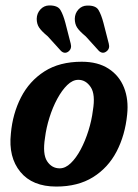

<svg xmlns="http://www.w3.org/2000/svg" viewBox="-20 -677 507 706"><path d="M280.5 -450Q340 -450 379.2 -424.5Q418.5 -399 436 -355Q453.5 -311 447.5 -255.5Q440 -180 408.8 -120Q377.5 -60 322 -25.5Q266.5 9 187 9Q99 9 54.8 -45Q10.5 -99 20 -186Q26.5 -259 57.2 -319Q88 -379 143.5 -414.5Q199 -450 280.5 -450ZM199.5 -58Q220.5 -58 240.2 -77Q260 -96 276.8 -127.5Q293.5 -159 305.2 -196.5Q317 -234 321.5 -270.5Q331.5 -330 313.5 -356.8Q295.5 -383.5 268 -383.5Q247 -383.5 227.2 -364.2Q207.5 -345 190.5 -313.5Q173.5 -282 161.8 -244.5Q150 -207 145.5 -170.5Q136 -110.5 153.2 -84.2Q170.5 -58 199.5 -58ZM220.5 -592.5 240 -516.5Q245 -498 231.5 -487.5Q218 -477.5 204.5 -489.5L155.5 -543.5Q132.5 -562.5 123.8 -575.8Q115 -589 115 -608Q115.5 -628 128.5 -642.2Q141.5 -656.5 160.5 -657Q192 -657.5 202.2 -640.2Q212.5 -623 220.5 -592.5ZM360.5 -592.5 380 -516.5Q385 -498 371.5 -488Q358 -477.5 344 -489.5L295.5 -543Q272 -562.5 263.5 -575.8Q255 -589 255 -608Q255.5 -628 268.2 -642Q281 -656 300 -656.5Q332 -657.5 342.2 -640.2Q352.5 -623 360.5 -592.5Z"/></svg>

Font: Fraunces 144pt S100 SemiBold
Style: Italic
Weight: 600
Italic angle: -16°
Version: Version 1.000; ttfautohint (v1.8.3)